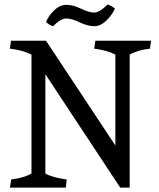

<svg xmlns="http://www.w3.org/2000/svg" viewBox="-20 -852 721 872"><path d="M569 0H526L186 -515V-64Q219 -45 283 -37L279 0H25L31 -37Q89 -44 123 -64V-604Q84 -624 25 -631Q29 -655 30 -667H189L504 -191V-604Q469 -623 408 -631Q409 -643 413 -667H666Q662 -643 661 -631Q606 -625 569 -604ZM469 -832Q486 -826 502 -813Q490 -785 463.5 -759Q437 -733 407.5 -733Q378 -733 342 -750.5Q306 -768 281 -768Q256 -768 221 -733Q205 -737 189 -752Q200 -780 226 -805Q252 -830 282 -830Q312 -830 348 -812.5Q384 -795 408 -795Q432 -795 469 -832Z"/></svg>

Font: Caladea
Style: Regular
Weight: 400
Designer: Carolina Giovagnoli and Andres Torresi
Foundry: Carolina Giovagnoli and Andres Torresi
Version: Version 1.002